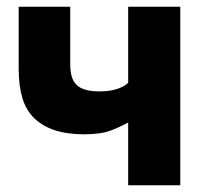

<svg xmlns="http://www.w3.org/2000/svg" viewBox="-20 -550 615 570"><path d="M360.5 0H515.2V-530H360.5V-304.3Q353.2 -295.5 331.2 -287.1Q309.3 -278.7 275.1 -278.7Q251.1 -278.7 234.3 -283.4Q217.5 -288.2 207.6 -297.8Q197.7 -307.3 193.1 -322.5Q188.5 -337.6 188.5 -360.5V-530H35.5V-345.5Q35.5 -295.5 46.4 -259.1Q57.3 -222.7 81.5 -199.2Q105.7 -175.7 142.3 -163.5Q179 -151.3 230.5 -151.3Q278.5 -151.3 308 -162.3Q337.5 -173.3 360.5 -186.3Z"/></svg>

Font: Golos Text VF
Style: Regular
Weight: 400
Designer: A.Korolkova, Vitaly Kuzmin
Foundry: ParaType Ltd
Version: Version 2.005